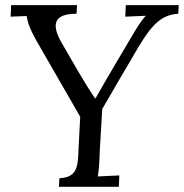

<svg xmlns="http://www.w3.org/2000/svg" viewBox="-20 -720 709 740"><path d="M668.9 -700.2H464.8L462.9 -655.8L542 -659.2C522 -638.2 501 -602.1 489.7 -583C441.9 -502 399.9 -432.1 348.1 -340.8H346.2C293 -420.9 262.2 -479 215.8 -558.1C180.2 -622.1 183.1 -667 274.9 -667L276.9 -700.2H22.9L21 -655.8L83 -658.2C85.9 -632.8 99.1 -598.1 130.9 -544.9L289.1 -270L283.2 -155.8C279.8 -87.9 284.2 -36.1 209 -33.2L207 0H438L439.9 -43.9L356.9 -40C359.9 -57.1 362.8 -83 363.8 -119.1C362.8 -120.1 372.1 -257.8 374 -299.8C417 -373 461.9 -452.1 513.2 -538.1C564 -623 601.1 -663.1 667 -667Z"/></svg>

Font: Lora Italic
Style: Regular
Weight: 400
Italic angle: -3°
Designer: Olga Karpushina, Alexei Vanyashin
Foundry: Cyreal
Version: Version 1.011;PS 001.011;hotconv 1.0.70;makeotf.lib2.5.58329